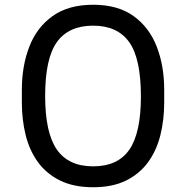

<svg xmlns="http://www.w3.org/2000/svg" viewBox="-20 -770 783 808"><path d="M372 18Q290 18 232.5 -10.5Q175 -39 139.5 -88Q104 -137 88 -201.5Q72 -266 72 -338V-392Q72 -493 103.5 -574Q135 -655 201.5 -702.5Q268 -750 372 -750Q476 -750 542 -702.5Q608 -655 639.5 -574Q671 -493 671 -392V-338Q671 -266 655 -201.5Q639 -137 603.5 -88Q568 -39 511 -10.5Q454 18 372 18ZM372 -70Q476 -70 524.5 -140.5Q573 -211 573 -364Q573 -524 523.5 -593Q474 -662 372 -662Q269 -662 219.5 -593Q170 -524 170 -366Q170 -212 219 -141Q268 -70 372 -70Z"/></svg>

Font: SVN-Sora Variable
Style: Regular
Weight: 400
Designer: Jonathan Barnbrook, Julián Moncada
Foundry: Barnbrook Fonts
Version: Version 2.000 - Viet hoa boi STYLEno.1 Fonts